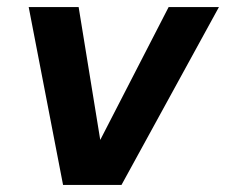

<svg xmlns="http://www.w3.org/2000/svg" viewBox="-20 -522 638 542"><path d="M158 0 61 -502H202L263 -127L456 -502H598L323 0Z"/></svg>

Font: DM Sans 16pt
Style: Bold Italic
Weight: 700
Italic angle: -10°
Version: Version 4.004;gftools[0.9.30]